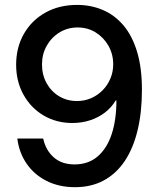

<svg xmlns="http://www.w3.org/2000/svg" viewBox="-20 -759 650 790"><path d="M288.6 11.2Q223.1 11.2 172.1 -14.4Q121.1 -40 89.8 -85.2Q58.6 -130.4 51.3 -189H157.7Q168 -141.1 200.9 -111.8Q233.9 -82.5 286.6 -82.5Q343.3 -82.5 381.6 -115.2Q419.9 -147.9 439.5 -207Q459 -266.1 459 -345.7H456.1Q438.5 -316.4 411.4 -295.7Q384.3 -274.9 350.1 -263.9Q315.9 -252.9 277.3 -252.9Q211.9 -252.9 159.4 -283.9Q106.9 -314.9 76.7 -369.4Q46.4 -423.8 46.4 -492.7Q46.4 -564 78.4 -619.9Q110.4 -675.8 167.5 -707.5Q224.6 -739.3 299.8 -738.8Q356 -738.3 404.1 -717.5Q452.1 -696.8 488 -654.5Q523.9 -612.3 543.9 -546.4Q564 -480.5 564 -389.6Q564 -296.9 546.1 -222.9Q528.3 -148.9 493.4 -96.7Q458.5 -44.4 407 -16.6Q355.5 11.2 288.6 11.2ZM296.9 -343.3Q328.1 -343.3 355.2 -355.2Q382.3 -367.2 402.6 -387.9Q422.9 -408.7 434.3 -436Q445.8 -463.4 445.8 -494.6Q445.8 -536.1 426.3 -570.6Q406.7 -605 373.8 -625.5Q340.8 -646 299.3 -646Q258.3 -646 225.1 -625.7Q191.9 -605.5 172.4 -571Q152.8 -536.6 152.8 -493.7Q152.8 -451.2 171.6 -417Q190.4 -382.8 223.1 -363Q255.9 -343.3 296.9 -343.3Z"/></svg>

Font: Inter 24pt Medium
Style: Regular
Weight: 500
Designer: Rasmus Andersson
Foundry: rsms
Version: Version 4.001;git-66647c0bb